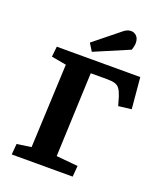

<svg xmlns="http://www.w3.org/2000/svg" viewBox="-167 -1047 969 1152"><g transform="rotate(20 317.0 -470.5)"><path d="M54 -69 145 -82 169 -617 74 -634 81 -700H614L632 -501L549 -491L533 -547Q523 -577 512 -592.5Q501 -608 482.5 -614Q464 -620 434 -620H327L305 -83L443 -70L437 0H48ZM413 -915Q428 -928 440.5 -934.5Q453 -941 468 -941Q489 -941 504 -926Q519 -911 519 -882Q519 -872 516.5 -860Q514 -848 510 -837L289 -743L259 -791Z"/></g></svg>

Font: Literata 7pt
Style: Bold Italic
Weight: 700
Italic angle: -2°
Designer: Latin by Veronika Burian and Jose Scaglione. Greek by Irene Vlachou. Cyrillic by Vera Evstafieva
Foundry: TypeTogether
Version: Version 3.002